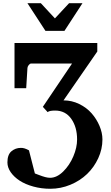

<svg xmlns="http://www.w3.org/2000/svg" viewBox="-20 -937 689 1188"><path d="M582 -670.9V-618.2L373 -315.9Q424.3 -315.9 470.2 -293.5Q516.1 -271 546.9 -235.8Q577.6 -200.7 595.7 -158Q613.8 -115.2 613.8 -74.2Q613.8 -14.2 587.9 42Q562 98.1 518.8 139.6Q475.6 181.2 415.8 206.1Q356 231 291 231Q236.3 231 186.5 217.3Q136.7 203.6 101.8 180.9Q66.9 158.2 46.4 128.7Q25.9 99.1 25.9 67.9Q25.9 20 50.8 -1Q75.7 -22 108.9 -22Q130.4 -22.9 159.2 -6.8L195.8 136.2Q200.2 137.7 221.7 146Q243.2 154.3 259.8 158.7Q276.4 163.1 290 163.1Q331.5 163.1 371.1 124.3Q410.6 85.4 433.8 30.5Q457 -24.4 457 -74.2Q457 -150.9 420.9 -201.9Q384.8 -252.9 320.8 -252.9Q284.7 -252.9 274.9 -243.2L245.1 -275.9L425.8 -543.9H172.9Q165 -543.9 158 -534.9Q150.9 -525.9 149.9 -517.1L142.1 -391.1H69.8V-670.9ZM490.2 -917 378.9 -746.1H261.2L149.9 -917H232.9L319.8 -823.2L407.2 -917Z"/></svg>

Font: Veleka
Style: Bold
Weight: 700
Designer: Stefan Peev, Context Ltd, 2016; SIL International, 1997-2014.
Foundry: Stefan Peev, Context Ltd, 2016
Version: Version 1.000